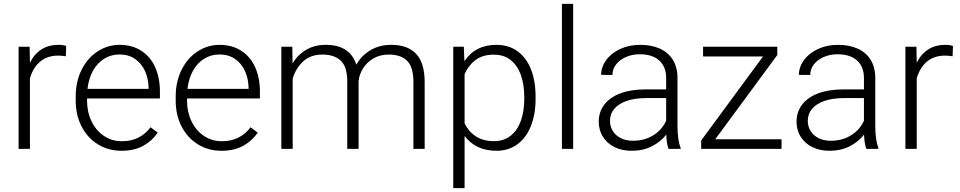

<svg xmlns="http://www.w3.org/2000/svg" viewBox="-20 -770 4963 993"><path d="M134.8 -364.3V0H76.2V-528.3H133.3L134.8 -445.8Q181.6 -538.1 283.2 -538.1Q306.6 -538.1 322.3 -532.2L320.3 -479Q299.3 -482.4 281.2 -482.4Q224.1 -482.4 187 -450.7Q149.9 -418.9 134.8 -364.3Z M795.9 -84Q767.1 -41.5 720.7 -15.9Q674.3 9.8 608.4 9.8Q540.5 9.8 486.6 -23.4Q432.6 -56.6 402.1 -115.7Q371.6 -174.8 371.6 -249.5V-270.5Q371.6 -349.1 402.6 -410.2Q433.6 -471.2 485.6 -504.6Q537.6 -538.1 598.1 -538.1Q663.6 -538.1 710.9 -507.3Q758.3 -476.6 782.7 -421.9Q807.1 -367.2 807.1 -296.4V-260.7H430.2V-249.5Q430.2 -191.4 453.1 -143.3Q476.1 -95.2 517.1 -67.4Q558.1 -39.6 610.8 -39.6Q704.1 -39.6 758.8 -111.8ZM432.6 -310.5H748.5V-316.9Q747.6 -362.8 730.2 -401.9Q712.9 -440.9 679.2 -464.6Q645.5 -488.3 598.1 -488.3Q554.2 -488.3 518.8 -466.3Q483.4 -444.3 460.9 -404.1Q438.5 -363.8 432.6 -310.5Z M1313 -84Q1284.2 -41.5 1237.8 -15.9Q1191.4 9.8 1125.5 9.8Q1057.6 9.8 1003.7 -23.4Q949.7 -56.6 919.2 -115.7Q888.7 -174.8 888.7 -249.5V-270.5Q888.7 -349.1 919.7 -410.2Q950.7 -471.2 1002.7 -504.6Q1054.7 -538.1 1115.2 -538.1Q1180.7 -538.1 1228 -507.3Q1275.4 -476.6 1299.8 -421.9Q1324.2 -367.2 1324.2 -296.4V-260.7H947.3V-249.5Q947.3 -191.4 970.2 -143.3Q993.2 -95.2 1034.2 -67.4Q1075.2 -39.6 1127.9 -39.6Q1221.2 -39.6 1275.9 -111.8ZM949.7 -310.5H1265.6V-316.9Q1264.6 -362.8 1247.3 -401.9Q1230 -440.9 1196.3 -464.6Q1162.6 -488.3 1115.2 -488.3Q1071.3 -488.3 1035.9 -466.3Q1000.5 -444.3 978 -404.1Q955.6 -363.8 949.7 -310.5Z M1493.7 -363.3V0H1435.1V-528.3H1491.7L1493.2 -442.4Q1520.5 -487.3 1564 -512.7Q1607.4 -538.1 1664.6 -538.1Q1790 -538.1 1822.8 -435.5Q1849.1 -482.4 1895.8 -510.3Q1942.4 -538.1 2003.4 -538.1Q2087.9 -538.1 2131.8 -491.9Q2175.8 -445.8 2176.3 -346.7V0H2118.2V-347.2Q2117.7 -424.3 2085 -456.1Q2052.2 -487.8 1991.2 -487.8Q1944.3 -487.8 1909.9 -467Q1875.5 -446.3 1856.4 -414.6Q1837.4 -382.8 1834.5 -349.6V0H1775.9V-349.6Q1775.9 -424.3 1742.4 -456.1Q1709 -487.8 1647.5 -487.8Q1585.9 -487.8 1547.9 -452.4Q1509.8 -417 1493.7 -363.3Z M2382.8 -66.9V203.1H2324.2V-528.3H2378.9L2381.8 -453.6Q2438.5 -538.1 2547.4 -538.1Q2610.8 -538.1 2656.5 -505.1Q2702.1 -472.2 2726.1 -411.6Q2750 -351.1 2750 -269V-258.8Q2750 -179.7 2726.1 -118.9Q2702.1 -58.1 2656.5 -24.2Q2610.8 9.8 2548.3 9.8Q2440.4 9.8 2382.8 -66.9ZM2382.8 -386.7V-131.8Q2403.3 -89.4 2441.2 -64.7Q2479 -40 2535.2 -40Q2586.4 -40 2621.6 -68.4Q2656.7 -96.7 2674.1 -146.2Q2691.4 -195.8 2691.4 -258.8V-269Q2691.4 -332 2674.1 -381.3Q2656.7 -430.7 2621.6 -459Q2586.4 -487.3 2534.2 -487.3Q2476.1 -487.3 2439.2 -459.5Q2402.3 -431.6 2382.8 -386.7Z M2944.3 -750V0H2886.2V-750Z M3437.5 0Q3427.7 -26.4 3425.8 -73.7Q3397 -36.6 3351.3 -13.4Q3305.7 9.8 3247.1 9.8Q3196.3 9.8 3157.7 -9.5Q3119.1 -28.8 3097.9 -63Q3076.7 -97.2 3076.7 -140.1Q3076.7 -191.4 3105.7 -229.2Q3134.8 -267.1 3189.2 -287.4Q3243.7 -307.6 3317.4 -307.6H3425.3V-367.2Q3425.3 -424.3 3389.9 -456.8Q3354.5 -489.3 3289.1 -489.3Q3249 -489.3 3216.6 -474.9Q3184.1 -460.4 3165.8 -436Q3147.5 -411.6 3147.5 -382.3L3088.9 -382.8Q3088.9 -422.9 3114.7 -458.7Q3140.6 -494.6 3187 -516.4Q3233.4 -538.1 3291.5 -538.1Q3348.6 -538.1 3392.1 -518.8Q3435.5 -499.5 3459.7 -460.9Q3483.9 -422.4 3483.9 -366.2V-122.1Q3483.9 -43.9 3500 -6.3V0ZM3425.3 -146V-262.7H3322.3Q3263.7 -262.7 3221.7 -248.3Q3179.7 -233.9 3157.2 -207.5Q3134.8 -181.2 3134.8 -145Q3134.8 -116.2 3149.2 -92.8Q3163.6 -69.3 3190.4 -55.7Q3217.3 -42 3253.4 -42Q3314.5 -42 3359.9 -71Q3405.3 -100.1 3425.3 -146Z M3616.2 -478V-528.3H4000V-485.4L3679.2 -49.8H4022V0H3606.4V-43.5L3926.3 -478Z M4460.4 0Q4450.7 -26.4 4448.7 -73.7Q4419.9 -36.6 4374.3 -13.4Q4328.6 9.8 4270 9.8Q4219.2 9.8 4180.7 -9.5Q4142.1 -28.8 4120.8 -63Q4099.6 -97.2 4099.6 -140.1Q4099.6 -191.4 4128.7 -229.2Q4157.7 -267.1 4212.2 -287.4Q4266.6 -307.6 4340.3 -307.6H4448.2V-367.2Q4448.2 -424.3 4412.8 -456.8Q4377.4 -489.3 4312 -489.3Q4272 -489.3 4239.5 -474.9Q4207 -460.4 4188.7 -436Q4170.4 -411.6 4170.4 -382.3L4111.8 -382.8Q4111.8 -422.9 4137.7 -458.7Q4163.6 -494.6 4210 -516.4Q4256.3 -538.1 4314.5 -538.1Q4371.6 -538.1 4415 -518.8Q4458.5 -499.5 4482.7 -460.9Q4506.8 -422.4 4506.8 -366.2V-122.1Q4506.8 -43.9 4522.9 -6.3V0ZM4448.2 -146V-262.7H4345.2Q4286.6 -262.7 4244.6 -248.3Q4202.6 -233.9 4180.2 -207.5Q4157.7 -181.2 4157.7 -145Q4157.7 -116.2 4172.1 -92.8Q4186.5 -69.3 4213.4 -55.7Q4240.2 -42 4276.4 -42Q4337.4 -42 4382.8 -71Q4428.2 -100.1 4448.2 -146Z M4721.2 -364.3V0H4662.6V-528.3H4719.7L4721.2 -445.8Q4768.1 -538.1 4869.6 -538.1Q4893.1 -538.1 4908.7 -532.2L4906.7 -479Q4885.7 -482.4 4867.7 -482.4Q4810.5 -482.4 4773.4 -450.7Q4736.3 -418.9 4721.2 -364.3Z"/></svg>

Font: Mardoto Light
Style: Regular
Weight: 400
Designer: Christian Robertson, Vahan Hovhannisyan
Foundry: Google
Version: Version 1.000